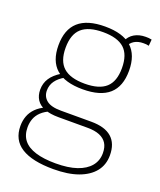

<svg xmlns="http://www.w3.org/2000/svg" viewBox="-144 -653 804 964"><g transform="rotate(20 258.0 -171.5)"><path d="M257 220Q144 220 86 183.5Q28 147 28 72Q28 44 37 19.5Q46 -5 66 -25Q86 -45 118 -59L148 -49Q117 -36 98.5 -18.5Q80 -1 72 20.5Q64 42 64 66Q64 108 85.5 135Q107 162 150.5 175.5Q194 189 258 189Q325 189 370.5 173.5Q416 158 440 129Q464 100 464 60Q464 28 451 7.5Q438 -13 412.5 -23.5Q387 -34 348 -34H193Q148 -34 118 -45.5Q88 -57 73.5 -79.5Q59 -102 59 -133Q59 -167 76.5 -194Q94 -221 130 -243L154 -231Q124 -214 108 -191.5Q92 -169 92 -140Q92 -108 116 -88.5Q140 -69 193 -69H355Q428 -69 464.5 -37Q501 -5 501 58Q501 109 472 145Q443 181 389 200.5Q335 220 257 220ZM258 -207Q163 -207 116 -248.5Q69 -290 69 -374Q69 -458 116 -500Q163 -542 258 -542Q353 -542 399.5 -500Q446 -458 446 -374Q446 -290 399.5 -248.5Q353 -207 258 -207ZM258 -237Q335 -237 371.5 -270Q408 -303 408 -374Q408 -446 371.5 -479Q335 -512 258 -512Q181 -512 144 -479Q107 -446 107 -374Q107 -303 144 -270Q181 -237 258 -237ZM388 -481 369 -504Q381 -533 406.5 -548Q432 -563 467 -563Q476 -563 483 -562.5Q490 -562 499 -560L496 -526Q489 -528 482 -528.5Q475 -529 467 -529Q439 -529 419.5 -517.5Q400 -506 388 -481Z"/></g></svg>

Font: Georama ExtraLight
Style: Regular
Weight: 250
Version: Version 1.001